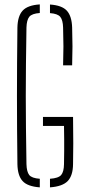

<svg xmlns="http://www.w3.org/2000/svg" viewBox="-20 -824 390 849"><path d="M156 4.5Q101.5 0.5 79.8 -23.5Q58 -47.5 57 -98Q56 -179 55.5 -253.2Q55 -327.5 55 -400Q55 -472.5 55.5 -546.8Q56 -621 57 -702Q58 -752.5 80 -776.8Q102 -801 156 -804.5V-766.5Q121 -764 109.5 -749.8Q98 -735.5 97 -702Q95.5 -613 94.8 -540.2Q94 -467.5 94 -400Q94 -332.5 94.8 -259.8Q95.5 -187 97 -98Q98 -64.5 109.2 -50.2Q120.5 -36 156 -33.5ZM201 4.5V-33.5Q238.5 -36 250.5 -50.2Q262.5 -64.5 263 -98Q263.5 -130 263.8 -156.2Q264 -182.5 263.8 -208.8Q263.5 -235 263 -267H170V-307H303Q304 -235 304 -189.5Q304 -144 303 -98Q302.5 -47.5 279.5 -23.5Q256.5 0.5 201 4.5ZM259 -535Q260.5 -582.5 260.5 -618.8Q260.5 -655 259 -702Q258 -735.5 246.5 -749.5Q235 -763.5 201 -766V-804Q254 -800.5 275.8 -776.5Q297.5 -752.5 299 -702Q300.5 -655 300.5 -618.8Q300.5 -582.5 299 -535Z"/></svg>

Font: Big Shoulders Stencil Text SC Thin
Style: Regular
Weight: 100
Designer: Patric King
Foundry: XO Type Co
Version: Version 2.001